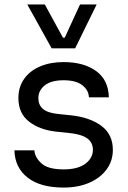

<svg xmlns="http://www.w3.org/2000/svg" viewBox="-20 -830 576 866"><path d="M267 16Q162 16 104.5 -29Q47 -74 45 -152H135Q137 -121 166.5 -93.5Q196 -66 267 -66Q331 -66 365 -91.5Q399 -117 399 -154Q399 -187 374 -205.5Q349 -224 293 -230L235 -236Q159 -244 111 -281.5Q63 -319 63 -387Q63 -438 89 -474.5Q115 -511 161 -530.5Q207 -550 267 -550Q357 -550 413 -510Q469 -470 471 -391H381Q380 -423 351.5 -445.5Q323 -468 267 -468Q211 -468 182 -445Q153 -422 153 -387Q153 -357 173.5 -339Q194 -321 241 -316L299 -310Q385 -301 437 -262.5Q489 -224 489 -154Q489 -104 460.5 -65.5Q432 -27 382 -5.5Q332 16 267 16ZM319 -612H213L103 -810H182L264 -660H272L341 -810H416Z"/></svg>

Font: Sora Variable
Style: Regular
Weight: 400
Designer: Jonathan Barnbrook, Julián Moncada
Foundry: Barnbrook Fonts
Version: Version 2.000